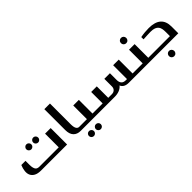

<svg xmlns="http://www.w3.org/2000/svg" viewBox="140 -1579 2760 2760"><g transform="rotate(-45 1520.0 -199.5)"><path d="M269 -365.2Q269 -385.7 284.2 -400.9Q299.3 -416 319.8 -416Q340.8 -416 356 -400.9Q371.1 -385.7 371.1 -365.2Q371.1 -344.2 356 -329.1Q340.8 -314 319.8 -314Q299.3 -314 284.2 -329.1Q269 -344.2 269 -365.2ZM408.2 -365.2Q408.2 -386.2 422.9 -400.9Q438 -416 459 -416Q480 -416 495.1 -400.9Q509.8 -386.2 509.8 -365.2Q509.8 -343.8 495.1 -329.1Q480 -314 459 -314Q438 -314 422.9 -329.1Q408.2 -343.8 408.2 -365.2ZM732.9 -334V0H205.1Q138.2 0 99.1 -21.5Q60.5 -42.5 43.9 -78.6Q27.8 -113.3 33.2 -160.6Q38.6 -208.5 59.1 -256.8H144V-171.9Q144 -118.7 160.6 -87.4Q177.2 -56.2 224.1 -56.2H619.1V-334Z M975.1 -590.8V-168Q975.1 -110.4 990.7 -83.5Q1006.3 -56.2 1034.7 -56.2H1049.8Q1064.9 -56.2 1064.9 -40V-16.1Q1064.9 0 1049.8 0H1009.8Q939.9 0 900.4 -41.5Q860.8 -83 860.8 -166V-590.8Z M1047.9 0Q1031.7 0 1031.7 -14.2V-42Q1031.7 -56.2 1047.9 -56.2H1191.9V-334H1305.7V-56.2H1368.7Q1384.8 -56.2 1384.8 -40V-16.1Q1384.8 0 1368.7 0ZM1127.9 100.6Q1143.1 115.7 1143.1 136.2Q1143.1 156.7 1127.9 171.9Q1112.8 187 1091.8 187Q1070.8 187 1055.7 171.9Q1041 157.2 1041 136.2Q1041 115.2 1055.7 100.6Q1070.3 85.9 1091.8 85.9Q1113.3 85.9 1127.9 100.6ZM1195.8 100.6Q1210.4 85.9 1231.9 85.9Q1253.4 85.9 1268.1 100.6Q1282.7 115.2 1282.7 136.2Q1282.7 157.2 1268.1 171.9Q1252.9 187 1231.9 187Q1210.9 187 1195.8 171.9Q1180.7 156.7 1180.7 136.2Q1180.7 115.7 1195.8 100.6Z M1987.8 0Q1942.4 0 1911.6 -16.1Q1879.9 -32.7 1865.7 -66.9Q1840.3 -33.7 1796.9 -16.6Q1754.4 0 1703.6 0H1366.7Q1351.6 0 1351.6 -16.1V-40Q1351.6 -56.2 1366.7 -56.2H1511.7V-289.1H1625.5V-56.2H1699.7Q1734.4 -56.2 1756.8 -77.6Q1778.8 -98.6 1778.8 -134.8V-289.1H1892.6V-150.9Q1892.6 -106 1914.6 -81.1Q1936.5 -56.2 1981.4 -56.2H2006.8V-337.9H2120.6V-56.2H2183.6Q2198.7 -56.2 2198.7 -40V-16.1Q2198.7 0 2183.6 0Z M2363.8 -536.1Q2386.7 -536.1 2402.3 -520.5Q2417.5 -505.4 2417.5 -481.9Q2417.5 -458.5 2402.3 -443.4Q2387.2 -428.2 2363.8 -428.2Q2341.3 -428.2 2326.2 -443.4Q2310.5 -459 2310.5 -481.9Q2310.5 -504.9 2326.2 -520.5Q2341.8 -536.1 2363.8 -536.1ZM2181.6 0Q2165.5 0 2165.5 -14.2V-42Q2165.5 -56.2 2181.6 -56.2H2325.7V-334H2439.5V-56.2H2502.4Q2518.6 -56.2 2518.6 -40V-16.1Q2518.6 0 2502.4 0Z M2578.6 -337.9Q2625 -346.7 2663.6 -350.1Q2709.5 -354 2745.6 -354Q2993.7 -354 2993.7 -137.2V0H2500.5Q2485.4 0 2485.4 -16.1V-40Q2485.4 -56.2 2500.5 -56.2H2879.4V-140.1Q2879.4 -177.2 2874 -204.1Q2868.2 -233.9 2852.1 -253.9Q2835.4 -274.9 2805.7 -286.6Q2776.9 -297.9 2726.6 -297.9Q2693.8 -297.9 2659.2 -295.9Q2645 -294.9 2617.9 -293.7Q2590.8 -292.5 2578.6 -292ZM2666.5 138.2Q2666.5 115.2 2682.1 99.6Q2697.8 84 2719.2 84Q2742.2 84 2757.8 99.6Q2773.4 115.2 2773.4 138.2Q2773.4 160.6 2757.8 176.3Q2742.2 191.9 2719.2 191.9Q2697.8 191.9 2682.1 176.3Q2666.5 160.6 2666.5 138.2Z"/></g></svg>

Font: SimahzazaarabicW05-Medium
Style: Regular
Weight: 500
Designer: Ahmed zaza
Foundry: Ahmed zaza
Version: Version 1.001